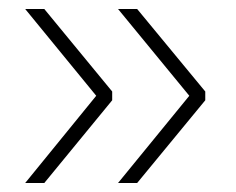

<svg xmlns="http://www.w3.org/2000/svg" viewBox="-20 -456 524 427"><path d="M36 -436 194 -243 36 -49H78.5L229.5 -233V-252.5L78.5 -436ZM242.5 -436 401 -243 242.5 -49H285L436.5 -233V-252.5L285 -436Z"/></svg>

Font: Anek Malayalam ExtraLight
Style: Regular
Weight: 250
Version: Version 1.003